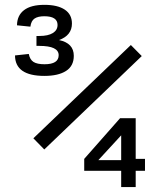

<svg xmlns="http://www.w3.org/2000/svg" viewBox="-20 -754 660 774"><path d="M159 -734.5Q212 -734.5 241 -715.2Q270 -696 270 -659Q270 -611.5 218 -592.5Q277.5 -580 277.5 -529Q277.5 -488 246.2 -468Q215 -448 159 -448Q41 -448 40.5 -530.5L96 -536.5Q100.5 -513.5 115.2 -504.2Q130 -495 159.5 -495Q216.5 -495 216.5 -531.5Q216.5 -569 138.5 -569H127V-609H139Q174 -609 193 -620.8Q212 -632.5 212 -653.5Q212 -688.5 158.5 -688.5Q133 -688.5 119.2 -679.2Q105.5 -670 102.5 -646.5L48.5 -652Q49 -692 77 -713.2Q105 -734.5 159 -734.5ZM114.5 -196.5 507.5 -572.5 551.5 -528 158.5 -151.5ZM319.5 -65.5V-113.5L464 -277.5H527V-113.5H564.5V-65.5H527V0H468.5V-65.5ZM376.5 -108.5H468.5V-208.5Z"/></svg>

Font: Monaspace Radon
Style: Regular
Weight: 400
Designer: Riley Cran & the Lettermatic Team
Foundry: Lettermatic
Version: Version 1.000 (Monaspace Radon)